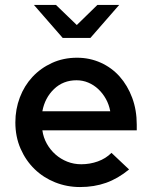

<svg xmlns="http://www.w3.org/2000/svg" viewBox="-20 -746 612 775"><path d="M42 0ZM501 -62Q456 -25 408 -8Q360 9 303 9Q250 9 202.5 -10Q155 -29 119.5 -63.5Q84 -98 63 -146Q42 -194 42 -252Q42 -305 60 -352.5Q78 -400 111 -435.5Q144 -471 190 -492Q236 -513 291 -513Q342 -513 386.5 -493Q431 -473 463 -437Q495 -401 513.5 -351.5Q532 -302 532 -243V-220H151Q155 -191 169 -166Q183 -141 204 -122.5Q225 -104 251.5 -93.5Q278 -83 308 -83Q343 -83 375 -94.5Q407 -106 430 -129Q448 -112 465.5 -95.5Q483 -79 501 -62ZM289 -422Q235 -422 198 -386.5Q161 -351 151 -297H425Q420 -324 407.5 -346.5Q395 -369 377 -386Q359 -403 336.5 -412.5Q314 -422 289 -422ZM206 -726 290 -645 373 -726H461L345 -593H233L117 -726Z"/></svg>

Font: Rosa Sans Medium
Style: Regular
Weight: 500
Designer: Pentagram / MCKL
Foundry: Pentagram / MCKL
Version: Version 1.005;September 16, 2019;FontCreator 11.5.0.2425 64-